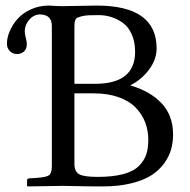

<svg xmlns="http://www.w3.org/2000/svg" viewBox="-20 -667 682 689"><path d="M123.5 -615.2Q100.6 -614.7 84.7 -595.9Q68.8 -577.1 68.8 -554.2Q68.8 -546.4 72.5 -531.7Q76.2 -517.1 76.2 -508.8Q76.2 -490.7 65.7 -481.9Q55.2 -473.1 41 -473.1Q25.4 -473.1 15.1 -483.9Q4.9 -494.6 4.9 -509.8Q4.9 -531.7 14.9 -555.2Q24.9 -578.6 43.2 -599.4Q61.5 -620.1 91.1 -633.5Q120.6 -647 155.8 -647Q161.6 -647 172.6 -646Q183.6 -645 206.1 -645Q226.6 -645 268.3 -646Q310.1 -647 327.1 -647Q542 -647 542 -493.2Q542 -454.1 515.4 -418Q488.8 -381.8 449.2 -361.8V-359.9Q519 -339.8 560.1 -296.1Q601.1 -252.4 601.1 -184.1Q601.1 -156.7 594.2 -131.6Q587.4 -106.4 569.6 -81.5Q551.8 -56.6 524.2 -38.6Q496.6 -20.5 451.7 -9.3Q406.7 2 349.1 2Q298.8 2 259.3 1Q219.7 0 206.1 0Q172.9 0 79.1 2L77.1 0V-19Q77.1 -26.4 84 -26.9L113.8 -28.8Q146.5 -31.2 156.2 -38.3Q166 -45.4 166 -70.8V-574.2Q166 -614.3 123.5 -615.2ZM247.1 -332V-78.1Q247.1 -52.2 263.4 -42.2Q279.8 -32.2 330.1 -32.2Q385.3 -32.2 422.4 -42.2Q459.5 -52.2 478.5 -71.5Q497.6 -90.8 504.9 -113Q512.2 -135.3 512.2 -165Q512.2 -199.7 500.5 -229.2Q488.8 -258.8 465.8 -282Q442.9 -305.2 404.3 -318.6Q365.7 -332 315.9 -332ZM247.1 -569.8V-366.2H320.8Q464.8 -366.2 464.8 -481Q464.8 -517.1 452.6 -544.2Q440.4 -571.3 420.2 -585.4Q399.9 -599.6 378.4 -606.2Q356.9 -612.8 334 -612.8Q312 -612.8 297.4 -612.1Q282.7 -611.3 272.9 -608.6Q263.2 -606 258.1 -603.8Q252.9 -601.6 250.5 -595.5Q248 -589.4 247.6 -584.7Q247.1 -580.1 247.1 -569.8Z"/></svg>

Font: Linux Libertine G
Style: Regular
Weight: 400
Designer: Philipp H. Poll
Foundry: Philipp H. Poll
Version: Version 4.7.5